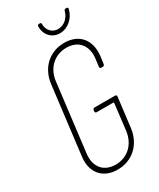

<svg xmlns="http://www.w3.org/2000/svg" viewBox="-218 -929 834 1006"><g transform="rotate(-30 199.5 -426.0)"><path d="M275 -762C324 -762 367 -800 378 -850C380 -856 376 -860 370 -860H366C360 -860 355 -857 354 -850C345 -813 313 -786 278 -786C243 -786 217 -813 217 -850C218 -857 214 -860 208 -860H204C198 -860 193 -856 194 -850C192 -800 227 -762 275 -762ZM180 8C269 8 336 -53 348 -146L370 -325C370 -331 367 -335 361 -335H237C231 -335 227 -331 226 -325L225 -318C225 -312 228 -308 234 -308H335C337 -308 338 -306 338 -304L319 -145C309 -70 256 -20 184 -20C112 -20 71 -70 80 -145L130 -555C139 -630 193 -680 265 -680C337 -680 378 -630 369 -555L363 -508C362 -502 366 -498 372 -498H381C387 -498 391 -502 392 -508L398 -553C409 -647 357 -708 268 -708C179 -708 112 -647 101 -554L51 -146C39 -53 91 8 180 8Z"/></g></svg>

Font: Barlow Condensed Thin
Style: Italic
Weight: 250
Width: 3
Italic angle: -7°
Designer: Jeremy Tribby
Foundry: Tribby Type
Version: Version 1.422;hotconv 1.0.109;makeotfexe 2.5.65596